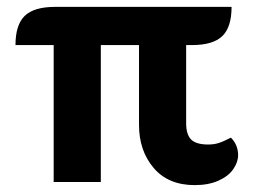

<svg xmlns="http://www.w3.org/2000/svg" viewBox="-20 -529 737 558"><path d="M384 -166V-398H273V0H136V-398H25Q25 -457 52 -483Q79 -509 140 -509H653Q653 -450 626 -424Q599 -398 538 -398H521V-171Q521 -138 535.5 -123.5Q550 -109 585 -109Q602 -109 616 -113.5Q630 -118 651 -129Q672 -108 672 -78Q672 -58 658 -37.5Q644 -17 615 -4Q586 9 546 9Q469 9 426.5 -41Q384 -91 384 -166Z"/></svg>

Font: K2D ExtraBold
Style: Regular
Weight: 800
Designer: Katatrad Aksorn Co.,Ltd.
Foundry: Cadson Demak Co.,Ltd.
Version: Version 1.000; ttfautohint (v1.6)